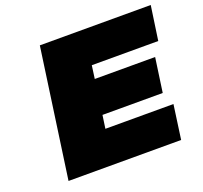

<svg xmlns="http://www.w3.org/2000/svg" viewBox="-122 -841 1035 981"><g transform="rotate(-20 396.0 -350.5)"><path d="M89.8 0 189 -701.2H792L765.1 -515.1H403.8L394 -443.8H722.2L695.8 -257.8H368.2L357.9 -186H728L702.1 0Z"/></g></svg>

Font: Trueno UltraBlack
Style: Italic
Weight: 950
Designer: Julieta Ulanovsky
Foundry: Julieta Ulanovsky
Version: Version 3.001b | FøM Fix